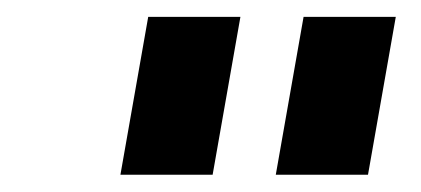

<svg xmlns="http://www.w3.org/2000/svg" viewBox="-20 -770 500 228"><path d="M265.5 -750 232.5 -562.5H123L156 -750ZM450 -750 417 -562.5H307.5L340.5 -750Z"/></svg>

Font: Russisch Sans SemiBold
Style: Italic
Weight: 600
Width: 4
Italic angle: -10°
Designer: Michael Sharanda (font) & Cristiano Sobral (main changes)
Foundry: Michael Sharanda
Version: Version 2.00;September 8, 2020;FontCreator 13.0.0.2681 64-bi